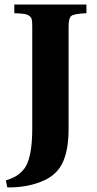

<svg xmlns="http://www.w3.org/2000/svg" viewBox="-20 -712 426 846"><path d="M5.9 83Q33.2 74.2 50.5 64Q67.9 53.7 83 36.1Q122.1 -7.8 122.1 -146V-595.2Q122.1 -615.7 120.1 -625.7Q118.2 -635.7 108.6 -642.3Q99.1 -648.9 85.4 -650.9Q71.8 -652.8 43 -653.8V-691.9H360.8V-653.8Q307.6 -651.4 294.9 -642.3Q282.2 -633.3 282.2 -595.2V-143.1Q282.2 -55.2 258.3 -0.5Q234.4 54.2 178.2 81.1Q105.5 115.2 12.2 113.8Z"/></svg>

Font: Linguistics Pro
Style: Bold
Weight: 700
Designer: Stefan Peev, Context Ltd
Foundry: Stefan Peev, Context Ltd
Version: Version 001.000